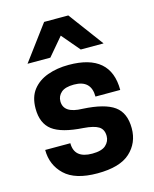

<svg xmlns="http://www.w3.org/2000/svg" viewBox="-118 -859 762 951"><g transform="rotate(-15 263.0 -383.5)"><path d="M263 13Q149 13 95.5 -38Q42 -89 42 -166H171Q171 -88 263 -88Q312 -88 333 -107.5Q354 -127 354 -154Q354 -188 330.5 -203Q307 -218 253 -222Q143 -229 96 -264.5Q49 -300 49 -376Q49 -435 77.5 -471.5Q106 -508 154.5 -525.5Q203 -543 263 -543Q478 -543 478 -357H351Q351 -442 263 -442Q218 -442 197.5 -424Q177 -406 177 -379Q177 -317 274 -315Q386 -309 435 -273.5Q484 -238 484 -159Q484 -84 431 -35.5Q378 13 263 13ZM458 -601H341L263 -693L185 -601H68L201 -780H325Z"/></g></svg>

Font: Tanohe Sans SemiBold
Style: Regular
Weight: 600
Designer: Village Type and Design LLC & Cristiano Sobral
Foundry: Cooper Hewitt Smithsonian Design Museum
Version: Version 1.00;September 29, 2021;FontCreator 13.0.0.2655 64-b